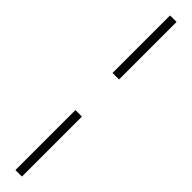

<svg xmlns="http://www.w3.org/2000/svg" viewBox="-358 -739 878 878"><g transform="rotate(45 81.0 -300.0)"><path d="M60 -800H102V-428H60ZM60 200V-188H102V200Z"/></g></svg>

Font: Big Shoulders Text Thin
Style: Regular
Weight: 100
Designer: Patric King
Foundry: XO Type Co
Version: Version 1.000; ttfautohint (v1.8.2)